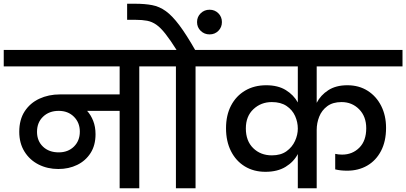

<svg xmlns="http://www.w3.org/2000/svg" viewBox="-44 -1007 2173 1027"><path d="M268 -103Q210 -103 162.5 -127Q115 -151 87 -196Q59 -241 59 -302Q59 -367 88 -411.5Q117 -456 166.5 -479Q216 -502 277 -502H596V-652H-24V-740H823V-652H701V0H596V-414H422Q442 -392 454.5 -360.5Q467 -329 467 -289Q467 -230 440.5 -188.5Q414 -147 369 -125Q324 -103 268 -103ZM270 -192Q320 -192 351.5 -223Q383 -254 383 -303Q383 -351 351.5 -382.5Q320 -414 270 -414Q219 -414 186.5 -383Q154 -352 154 -302Q154 -253 186 -222.5Q218 -192 270 -192Z M897 0V-652H775V-740H1124V-652H1002V0ZM903 -736Q867 -793 841 -826Q815 -859 792 -875Q769 -891 743 -896Q717 -901 681 -901H636V-987H679Q731 -987 770 -979.5Q809 -972 843 -947.5Q877 -923 915 -872.5Q953 -822 1002 -736ZM1077 -823Q1049 -823 1029.5 -842Q1010 -861 1010 -889Q1010 -917 1029.5 -936Q1049 -955 1077 -955Q1105 -955 1124 -936Q1143 -917 1143 -889Q1143 -861 1124 -842Q1105 -823 1077 -823Z M1376 -88Q1313 -88 1265.5 -117Q1218 -146 1191.5 -198.5Q1165 -251 1165 -321Q1165 -391 1192 -442.5Q1219 -494 1267.5 -522.5Q1316 -551 1380 -551Q1443 -551 1485 -525Q1527 -499 1549 -459V-652H1076V-740H2109V-652H1650V-457Q1671 -498 1712 -524.5Q1753 -551 1814 -551Q1876 -551 1922.5 -521.5Q1969 -492 1995 -440.5Q2021 -389 2021 -323Q2021 -251 1994 -199.5Q1967 -148 1920 -121Q1873 -94 1813 -94Q1777 -94 1749 -101V-184Q1757 -182 1767 -181Q1777 -180 1786 -180Q1841 -180 1878 -217Q1915 -254 1915 -321Q1915 -384 1877 -422.5Q1839 -461 1783 -461Q1736 -461 1706.5 -439Q1677 -417 1663.5 -383Q1650 -349 1650 -312V0H1549V-183Q1527 -141 1483.5 -114.5Q1440 -88 1376 -88ZM1410 -176Q1458 -176 1488.5 -198Q1519 -220 1534 -253Q1549 -286 1549 -319Q1549 -354 1534.5 -386.5Q1520 -419 1489 -440Q1458 -461 1410 -461Q1352 -461 1311.5 -423Q1271 -385 1271 -320Q1271 -253 1310.5 -214.5Q1350 -176 1410 -176Z"/></svg>

Font: Poppins Medium
Style: Regular
Weight: 500
Designer: Ninad Kale (Devanagari), Jonny Pinhorn (Latin)
Version: Version 5.002